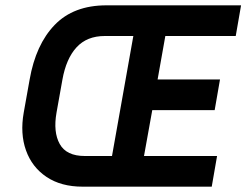

<svg xmlns="http://www.w3.org/2000/svg" viewBox="-20 -700 924 720"><path d="M91 -401Q114 -533 185 -606.5Q256 -680 379 -680H884L864 -565H600L571 -402H805L785 -287H551L520 -115H794L774 0H290Q209 0 154.5 -36.5Q100 -73 77.5 -136Q55 -199 69 -278ZM298 -115H400L480 -565H373Q306 -565 267 -522.5Q228 -480 214 -401L192 -278Q179 -205 204 -160Q229 -115 298 -115Z"/></svg>

Font: Inria Sans
Style: Bold Italic
Weight: 700
Italic angle: -10°
Designer: Black Foundry Team
Foundry: Black Foundry
Version: Version 1.2; ttfautohint (v1.8.3)